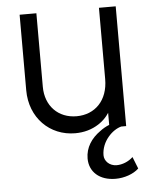

<svg xmlns="http://www.w3.org/2000/svg" viewBox="-54 -581 681 856"><g transform="rotate(-5 286.5 -153.0)"><path d="M267 12C307 12 342 2 373 -18C393 -31 409 -47 421 -66V-12C406 -6 392 2 379 12C339 40 312 80 312 129C312 189 357 230 429 230C468 230 509 216 533 193L512 140C492 159 464 170 439 170C406 170 384 146 384 121C384 59 434 10 474 0H496V-536H421V-217C421 -121 362 -63 280 -63C198 -63 141 -121 141 -207V-536H66V-198C66 -74 154 12 267 12Z"/></g></svg>

Font: Plus Jakarta Sans
Style: Regular
Weight: 400
Designer: Gumpita Rahayu
Foundry: Tokotype
Version: Version 2.071;gftools[0.9.30]